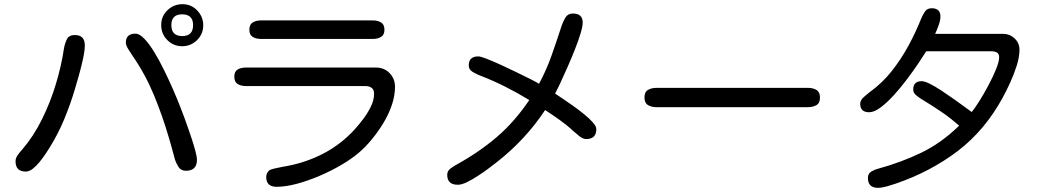

<svg xmlns="http://www.w3.org/2000/svg" viewBox="-20 -857 5040 923"><path d="M855.5 -634.8Q813.5 -634.8 784.2 -664.6Q754.9 -694.3 754.9 -736.3Q754.9 -779.3 785.2 -808.1Q815.4 -836.9 857.4 -836.9Q899.4 -836.9 928.2 -806.6Q957 -776.4 957 -735.4Q957 -693.4 927.2 -664.1Q897.5 -634.8 855.5 -634.8ZM856.4 -683.6Q908.2 -683.6 908.2 -736.3Q908.2 -788.1 855.5 -788.1Q803.7 -788.1 803.7 -736.3Q803.7 -683.6 856.4 -683.6ZM874 -36.1Q849.6 -36.1 837.9 -54.7Q826.2 -73.2 820.3 -92.8Q813.5 -118.2 806.6 -143.6Q799.8 -168.9 792 -194.3Q761.7 -298.8 720.2 -399.4Q678.7 -500 617.2 -588.9Q610.4 -599.6 597.7 -619.1Q585 -638.7 585 -652.3Q585 -674.8 597.2 -685.1Q609.4 -695.3 630.9 -695.3Q650.4 -695.3 673.8 -670.9Q697.3 -646.5 721.7 -606.4Q746.1 -566.4 769 -519.5Q792 -472.7 812 -426.8Q832 -380.9 846.2 -344.2Q860.4 -307.6 867.2 -289.1Q872.1 -275.4 881.8 -248Q891.6 -220.7 901.9 -189.5Q912.1 -158.2 919.4 -130.4Q926.8 -102.5 926.8 -88.9Q926.8 -36.1 874 -36.1ZM103.5 -32.2Q54.7 -32.2 54.7 -82Q54.7 -97.7 66.4 -113.3Q78.1 -128.9 87.9 -139.6Q141.6 -202.1 182.1 -284.2Q222.7 -366.2 249 -454.1Q275.4 -542 287.1 -622.1Q291 -645.5 300.8 -667Q310.5 -688.5 339.8 -688.5Q387.7 -688.5 387.7 -639.6Q387.7 -613.3 378.9 -573.2Q370.1 -533.2 358.9 -493.2Q347.7 -453.1 339.8 -427.7Q318.4 -355.5 289.1 -284.7Q259.8 -213.9 219.7 -149.4Q212.9 -137.7 199.7 -118.2Q186.5 -98.6 170.4 -78.6Q154.3 -58.6 137.2 -45.4Q120.1 -32.2 103.5 -32.2Z M1233.4 -669.9Q1210.9 -669.9 1194.8 -679.7Q1178.7 -689.5 1178.7 -713.9Q1178.7 -739.3 1194.8 -749Q1210.9 -758.8 1233.4 -758.8H1773.4Q1795.9 -758.8 1812 -749Q1828.1 -739.3 1828.1 -713.9Q1828.1 -689.5 1812 -679.7Q1795.9 -669.9 1773.4 -669.9ZM1309.6 41Q1259.8 41 1259.8 -5.9Q1259.8 -24.4 1274.4 -38.1Q1279.3 -42 1297.4 -46.4Q1315.4 -50.8 1334 -54.2Q1352.5 -57.6 1358.4 -58.6Q1453.1 -76.2 1536.1 -119.6Q1619.1 -163.1 1684.6 -234.4Q1704.1 -255.9 1725.6 -284.2Q1747.1 -312.5 1762.7 -344.2Q1778.3 -376 1778.3 -406.2Q1778.3 -426.8 1766.1 -435.1Q1753.9 -443.4 1735.4 -443.4H1161.1Q1138.7 -443.4 1122.6 -453.1Q1106.4 -462.9 1106.4 -488.3Q1106.4 -513.7 1122.6 -522.9Q1138.7 -532.2 1161.1 -532.2H1787.1Q1827.1 -532.2 1853 -505.4Q1878.9 -478.5 1878.9 -439.5Q1878.9 -397.5 1863.8 -352.5Q1848.6 -307.6 1822.8 -265.1Q1796.9 -222.7 1766.1 -185.5Q1735.4 -148.4 1704.1 -122.1Q1670.9 -93.8 1622.1 -64.9Q1573.2 -36.1 1517.6 -12.2Q1461.9 11.7 1407.7 26.4Q1353.5 41 1309.6 41Z M2180.7 31.2Q2129.9 31.2 2129.9 -16.6Q2129.9 -34.2 2144 -45.4Q2158.2 -56.6 2170.9 -63.5Q2281.2 -124 2367.2 -197.3Q2453.1 -270.5 2524.4 -376Q2466.8 -411.1 2408.7 -440.4Q2350.6 -469.7 2287.1 -494.1Q2271.5 -500 2252.4 -511.2Q2233.4 -522.5 2233.4 -542Q2233.4 -585.9 2279.3 -585.9Q2290 -585.9 2318.8 -574.7Q2347.7 -563.5 2385.3 -546.4Q2422.9 -529.3 2460.9 -510.7Q2499 -492.2 2529.3 -477.1Q2559.6 -461.9 2571.3 -454.1Q2607.4 -521.5 2632.3 -592.3Q2657.2 -663.1 2680.7 -735.4Q2687.5 -754.9 2698.7 -773.4Q2710 -792 2734.4 -792Q2781.2 -792 2781.2 -748Q2781.2 -730.5 2771 -696.3Q2760.7 -662.1 2744.1 -620.1Q2727.5 -578.1 2709 -536.1Q2690.4 -494.1 2674.3 -459.5Q2658.2 -424.8 2648.4 -407.2Q2658.2 -400.4 2681.2 -385.3Q2704.1 -370.1 2732.4 -350.1Q2760.7 -330.1 2786.6 -309.1Q2812.5 -288.1 2829.6 -269Q2846.7 -250 2846.7 -236.3Q2846.7 -188.5 2797.9 -188.5Q2782.2 -188.5 2763.7 -203.6Q2745.1 -218.8 2734.4 -228.5Q2704.1 -256.8 2669.4 -281.2Q2634.8 -305.7 2600.6 -328.1Q2553.7 -256.8 2495.1 -193.8Q2436.5 -130.9 2369.1 -78.1Q2355.5 -67.4 2331.5 -49.3Q2307.6 -31.2 2279.3 -12.7Q2251 5.9 2225.1 18.6Q2199.2 31.2 2180.7 31.2Z M3135.7 -341.8Q3111.3 -341.8 3094.7 -352.1Q3078.1 -362.3 3078.1 -388.7Q3078.1 -415 3095.2 -424.8Q3112.3 -434.6 3135.7 -434.6H3864.3Q3888.7 -434.6 3905.3 -424.3Q3921.9 -414.1 3921.9 -387.7Q3921.9 -361.3 3904.8 -351.6Q3887.7 -341.8 3864.3 -341.8Z M4200.2 45.9Q4152.3 45.9 4152.3 -2Q4152.3 -22.5 4168.5 -32.2Q4184.6 -42 4201.2 -45.9Q4314.5 -77.1 4410.2 -123.5Q4505.9 -169.9 4590.8 -252.9Q4548.8 -290 4503.4 -320.8Q4458 -351.6 4409.2 -380.9Q4396.5 -388.7 4383.3 -399.9Q4370.1 -411.1 4370.1 -426.8Q4370.1 -466.8 4411.1 -466.8Q4424.8 -466.8 4450.2 -454.1Q4475.6 -441.4 4505.9 -421.4Q4536.1 -401.4 4565.9 -380.4Q4595.7 -359.4 4618.7 -342.3Q4641.6 -325.2 4651.4 -318.4Q4666 -335.9 4688 -371.1Q4710 -406.2 4731.9 -447.3Q4753.9 -488.3 4768.6 -524.9Q4783.2 -561.5 4783.2 -582Q4783.2 -598.6 4772.5 -604.5Q4761.7 -610.4 4747.1 -610.4H4432.6Q4419.9 -589.8 4396 -554.2Q4372.1 -518.6 4341.3 -477.5Q4310.5 -436.5 4277.8 -400.4Q4245.1 -364.3 4213.9 -340.8Q4182.6 -317.4 4158.2 -317.4Q4115.2 -317.4 4115.2 -358.4Q4115.2 -375 4132.8 -390.6Q4150.4 -406.2 4162.1 -415Q4221.7 -458 4267.1 -515.6Q4312.5 -573.2 4347.7 -638.2Q4382.8 -703.1 4409.2 -769.5Q4416 -786.1 4426.8 -801.8Q4437.5 -817.4 4459 -817.4Q4501 -817.4 4501 -777.3Q4501 -759.8 4492.2 -735.4Q4483.4 -710.9 4475.6 -694.3H4802.7Q4834 -694.3 4857.4 -672.4Q4880.9 -650.4 4880.9 -618.2Q4880.9 -583 4867.7 -541.5Q4854.5 -500 4836.4 -460.4Q4818.4 -420.9 4801.8 -390.6Q4715.8 -231.4 4584.5 -131.3Q4453.1 -31.2 4284.2 26.4Q4267.6 32.2 4243.2 39.1Q4218.8 45.9 4200.2 45.9Z"/></svg>

Font: Kosugi Maru
Style: Regular
Weight: 400
Designer: MOTOYA
Version: Version 4.002